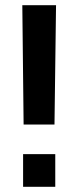

<svg xmlns="http://www.w3.org/2000/svg" viewBox="-20 -720 302 740"><path d="M71 -240 66 -700H196L190 -240ZM69 0V-126H193V0Z"/></svg>

Font: SUSE SemiBold
Style: Regular
Weight: 600
Designer: Rene Bieder
Foundry: SUSE
Version: Version 1.000